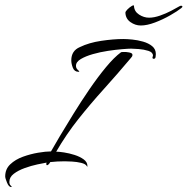

<svg xmlns="http://www.w3.org/2000/svg" viewBox="-55 -646 721 738"><path d="M247 -370Q231 -370 225 -385.5Q219 -401 219 -414Q219 -451 252 -465Q287 -482 334 -489Q381 -496 419 -496Q433 -496 453.5 -494Q474 -492 495 -486Q516 -480 530 -468.5Q544 -457 544 -438Q544 -434 543 -427Q542 -420 536 -420Q531 -420 531 -425Q531 -427 532 -428.5Q533 -430 533 -432Q533 -445 515.5 -450.5Q498 -456 478 -457.5Q458 -459 449 -459Q439 -459 414.5 -457Q390 -455 360 -450.5Q330 -446 302 -438Q274 -430 255.5 -419Q237 -408 237 -393Q237 -384 243.5 -378Q250 -372 250 -371Q250 -371 249 -370.5Q248 -370 247 -370ZM-12 73Q-21 73 -28 56Q-35 39 -35 32Q-35 4 -15.5 -14.5Q4 -33 33 -43.5Q62 -54 91.5 -59Q121 -64 141 -64Q152 -84 175 -122.5Q198 -161 227 -208Q256 -255 288.5 -302.5Q321 -350 352.5 -388Q384 -426 410 -445Q412 -446 415.5 -446Q419 -446 421 -446Q428 -447 441 -444.5Q454 -442 454 -436V-434Q454 -429 448 -423Q395 -360 343.5 -303Q292 -246 246 -188Q200 -130 161 -63Q172 -63 191.5 -60Q211 -57 231.5 -50.5Q252 -44 266.5 -33.5Q281 -23 281 -8Q281 -5 280 -5Q279 -6 279 -7Q274 -16 257 -20Q240 -24 222 -25Q204 -26 194 -26Q165 -26 138 -23Q137 -20 133 -15.5Q129 -11 126 -11Q123 -11 123 -15Q123 -19 124 -21Q112 -19 88.5 -14Q65 -9 40 0Q15 9 -2 22Q-19 35 -19 53Q-19 62 -14.5 66.5Q-10 71 -10 72Q-10 73 -12 73ZM486 -548Q465 -548 446.5 -561Q428 -574 427 -597Q427 -602 435 -610Q443 -618 451.5 -623Q460 -628 460 -623Q461 -602 479.5 -590Q498 -578 518 -578Q537 -578 560 -586Q583 -594 603 -604.5Q623 -615 633 -621Q638 -624 641 -624Q645 -624 646 -621.5Q647 -619 642 -615Q627 -603 599 -587Q571 -571 540.5 -559.5Q510 -548 486 -548Z"/></svg>

Font: Caramel
Style: Regular
Weight: 400
Designer: Robert E. Leuschke
Foundry: Robert E. Leuschke
Version: Version 1.010